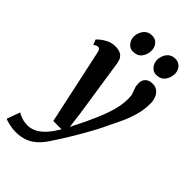

<svg xmlns="http://www.w3.org/2000/svg" viewBox="-341 -861 1198 1198"><g transform="rotate(45 257.5 -262.5)"><path d="M73.3 -459.9Q69.8 -476.9 64.5 -483.1Q59.2 -489.2 51.4 -489.2Q44 -489.2 36.8 -486Q29.7 -482.8 20.9 -475.9L7.2 -509.8Q11.7 -515.8 28.3 -529.7Q44.9 -543.6 70.1 -555.5Q95.3 -567.4 124.7 -567.4Q152.1 -567.4 169 -559.5Q186 -551.6 195 -536.6Q204.1 -521.6 207.3 -500.4Q214.5 -452.5 221.8 -404.9Q229.2 -357.3 236.3 -309.8Q243.5 -262.4 250.7 -214.9Q257.8 -167.5 265 -119.9L279 -10.6L325.6 -104.5Q343.4 -142.4 359.2 -179.3Q375.1 -216.2 387.2 -252.2Q399.4 -288.1 406.4 -323Q413.3 -357.9 413.3 -391.6Q413.3 -419.7 407.5 -436.3Q401.6 -453 395.5 -468.3Q389.4 -483.6 389.4 -507.5Q389.4 -534 406.2 -550.6Q423.1 -567.1 454.4 -567.1Q480.2 -567.1 497.4 -553.5Q514.7 -540 523.4 -517.9Q532.2 -495.8 532.2 -470.5Q532.2 -417.1 518.8 -368.4Q505.5 -319.7 484.2 -273.4Q463 -227.2 439.5 -180.3Q424.7 -148.4 406.1 -113.4Q387.5 -78.5 367.4 -43.6Q347.3 -8.7 327.9 23.3Q308.4 55.4 291.5 82.1Q274.6 108.7 262.2 127Q234.6 171.6 204.5 198.9Q174.4 226.3 139.9 238.8Q105.4 251.3 63.2 251.3Q36.1 251.3 5.8 244.7Q-24.6 238 -35.4 231.3L-3.4 143.5Q6.5 152.5 31.8 161.1Q57.1 169.8 84.7 169.8Q113.8 169.8 141.7 156.4Q169.6 143 197.4 113.6Q225.1 84.1 253 36.2H180.1ZM223.7 -621Q198.1 -621 180 -642.9Q162 -664.8 162.5 -692.3Q163.5 -727.8 184.1 -752.6Q204.6 -777.4 239 -777.4Q270 -777.4 286.8 -756.2Q303.7 -735.1 303.5 -708.8Q303.4 -672.6 283.7 -646.8Q264 -621 223.7 -621ZM429.2 -621Q403.5 -621 385.5 -642.9Q367.4 -664.8 367.9 -692.3Q368.9 -727.8 389 -752.6Q409.1 -777.4 444.2 -777.4Q474.6 -777.4 492 -756.2Q509.5 -735.1 509 -708.8Q508.5 -672.6 488.6 -646.8Q468.8 -621 429.2 -621Z"/></g></svg>

Font: Merriweather 7pt Light
Style: Italic
Weight: 300
Italic angle: -7.8°
Designer: Eben Sorkin
Foundry: Eben Sorkin
Version: Version 2.200;gftools[0.9.31]